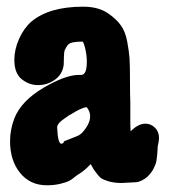

<svg xmlns="http://www.w3.org/2000/svg" viewBox="-20 -554 509 569"><path d="M213.9 -332H220.7Q237.3 -332 237.3 -371.1Q237.3 -389.6 232.9 -408.7Q228.5 -427.7 224.6 -430.7Q206.1 -430.7 194.8 -428.2Q183.6 -425.8 178.2 -417Q172.9 -408.2 171.4 -404.3Q169.9 -400.4 169.4 -383.8Q168.9 -367.2 168.9 -363.3Q166 -335 143.6 -318.4Q121.1 -301.8 92.8 -301.8Q66.4 -301.8 44.4 -319.3Q22.5 -336.9 22.5 -377Q22.5 -407.2 36.6 -439Q50.8 -470.7 73.2 -490.2Q126 -534.2 226.6 -534.2Q273.4 -534.2 302.7 -512.7Q325.2 -497.1 338.4 -478.5Q351.6 -460 356.9 -431.2Q362.3 -402.3 363.8 -382.3Q365.2 -362.3 365.2 -318.4Q365.2 -274.4 366.2 -251V-194.3Q366.2 -175.8 367.2 -165Q389.6 -187.5 411.1 -187.5Q426.8 -187.5 439 -175.8Q451.2 -164.1 451.2 -145.5Q451.2 -138.7 449.2 -128.9L447.3 -120.1Q447.3 -117.2 446.8 -108.4Q446.3 -99.6 445.8 -95.2Q445.3 -90.8 444.3 -82.5Q443.4 -74.2 441.4 -68.8Q439.5 -63.5 436 -56.2Q432.6 -48.8 427.7 -42.5Q422.9 -36.1 417 -30.3Q409.2 -23.4 399.9 -19Q390.6 -14.6 385.3 -14.2Q379.9 -13.7 369.6 -13.2Q359.4 -12.7 358.4 -12.7Q354.5 -12.7 348.6 -12.2Q342.8 -11.7 340.8 -11.7Q317.4 -11.7 300.3 -17.1Q283.2 -22.5 277.3 -27.8Q271.5 -33.2 265.1 -42Q258.8 -50.8 257.8 -51.8L249 -67.4Q248 -67.4 244.1 -63Q240.2 -58.6 230.5 -50.3Q220.7 -42 209 -35.2L201.2 -29.3Q193.4 -22.5 185.1 -18.1Q176.8 -13.7 158.7 -9.3Q140.6 -4.9 119.1 -4.9Q69.3 -4.9 39.6 -41.5Q9.8 -78.1 9.8 -135.7Q9.8 -169.9 22.5 -203.1Q43 -254.9 108.4 -293.5Q173.8 -332 213.9 -332ZM226.6 -164.1Q247.1 -188.5 247.1 -209Q247.1 -213.9 246.1 -218.3Q245.1 -222.7 243.7 -225.6Q242.2 -228.5 240.7 -231Q239.3 -233.4 238.3 -234.4L237.3 -236.3Q223.6 -236.3 189.5 -214.8L185.5 -212.9Q181.6 -210 175.8 -206.1Q169.9 -202.1 163.6 -197.3Q157.2 -192.4 153.3 -187Q149.4 -181.6 149.4 -176.8V-175.8Q151.4 -127.9 162.1 -127.9Q163.1 -127.9 167 -129.9Q169.9 -131.8 168.9 -132.8Q168 -132.8 168.5 -133.8Q168.9 -134.8 171.9 -136.2Q174.8 -137.7 180.7 -139.6Q186.5 -141.6 196.8 -146Q207 -150.4 210 -151.4Q212.9 -152.3 217.8 -155.8Q222.7 -159.2 226.6 -164.1Z"/></svg>

Font: Essays1743
Style: Bold
Weight: 700
Designer: Based on the typeface in a 1743 English translation of the essays of Montaigne.  PostScript/TrueType font designed by Jo
Version: Version 002.100